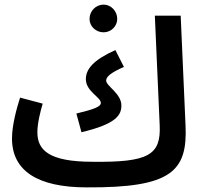

<svg xmlns="http://www.w3.org/2000/svg" viewBox="-20 -791 880 832"><path d="M429 -651C461 -651 488 -677 488 -709C488 -743 461 -771 429 -771C395 -771 368 -743 368 -709C368 -677 395 -651 429 -651ZM356 21C722 23 793 -48 784 -247L763 -723H651L672 -248C678 -119 623 -87 381 -90C191 -90 142 -141 142 -218C142 -257 155 -308 165 -342L67 -368C51 -318 32 -247 32 -191C32 -52 141 21 356 21ZM333 -218C485 -254 506 -293 506 -334C506 -386 440 -418 440 -442C440 -459 462 -477 517 -501L480 -574C384 -531 352 -491 352 -448C352 -395 417 -370 417 -345C417 -328 385 -317 311 -299Z"/></svg>

Font: Noto Sans Arabic UI Cn SmBd
Style: Regular
Weight: 600
Width: 3
Designer: Monotype Design Team, Nadine Chahine and Nizar Qandah
Foundry: Monotype Imaging Inc.
Version: Version 2.010